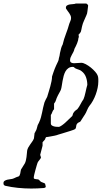

<svg xmlns="http://www.w3.org/2000/svg" viewBox="-207 -777 602 1108"><path d="M-177.7 294.9Q-183.1 292.5 -185.1 289.3Q-187 286.1 -187 279.8Q-187 271 -180.4 266.6Q-173.8 262.2 -164.6 260Q-155.3 257.8 -145.8 256.8Q-136.2 255.9 -130.4 253.4Q-125.5 251.5 -122.3 250Q-119.1 248.5 -116.2 247.1Q-113.3 245.6 -109.9 244.4Q-106.4 243.2 -101.1 241.7Q-96.2 239.7 -93.8 234.9Q-91.3 230 -90.1 223.9Q-88.9 217.8 -88.1 211.9Q-87.4 206.1 -85.9 201.7L-63 164.6Q-59.6 157.2 -57.4 147.9Q-55.2 138.7 -54 128.9Q-52.7 119.1 -52 109.6Q-51.3 100.1 -50.3 92.3Q-48.8 83 -43.9 74.2Q-39.1 65.4 -32.7 56.6Q-26.4 47.9 -20.5 39.3Q-14.6 30.8 -11.2 22L-7.3 -10.3Q-5.4 -10.7 -4.2 -13.4Q-2.9 -16.1 -2.9 -17.1Q3.4 -26.9 4.9 -34.2Q6.3 -41.5 9.8 -52.2L10.7 -55.2Q11.2 -57.1 13.7 -61Q16.1 -64 17.3 -67.9Q18.6 -71.8 20 -74.2Q25.9 -86.9 29.5 -100.6Q33.2 -114.3 36.1 -128.4Q39.1 -142.6 42 -156.7Q44.9 -170.9 49.3 -185.1Q50.8 -189.5 53 -193.8Q55.2 -198.2 57.6 -203.6Q60.1 -209 63 -213.6Q65.9 -218.3 66.9 -223.6Q70.3 -234.9 74.7 -249.3Q79.1 -263.7 83.3 -278.8Q87.4 -293.9 90.3 -308.6Q93.3 -323.2 93.3 -335.4Q97.7 -349.1 101.3 -359.6Q105 -370.1 108.6 -379.6Q112.3 -389.2 116.9 -399.2Q121.6 -409.2 127.9 -422.4Q130.4 -426.8 131.1 -430.7Q131.8 -434.6 132.8 -440.9H133.8H132.8Q135.3 -447.3 136.5 -454.6Q137.7 -461.9 138.7 -468.8Q138.7 -471.2 139.6 -473.1Q142.1 -486.3 145.8 -498.8Q149.4 -511.2 154.8 -520.5Q161.6 -550.8 173.1 -580.3Q184.6 -609.9 192.9 -640.1Q195.3 -648.4 199.2 -656Q203.1 -663.6 203.1 -673.3Q203.1 -680.7 200 -687.7Q196.8 -694.8 192.4 -701.4Q188 -708 183.1 -714.1Q178.2 -720.2 175.3 -725.6Q173.8 -726.6 173.6 -729Q173.3 -731.4 173.3 -732.4Q173.3 -741.7 180.2 -745.8Q187 -750 196.3 -751.5Q205.6 -752.9 215.3 -753.4Q225.1 -753.9 231 -756.8H291Q292 -756.8 295.9 -753.2Q299.8 -749.5 301.3 -747.6V-741.7Q298.8 -727.1 297.6 -712.2Q296.4 -697.3 291 -687.5Q285.2 -672.9 277.8 -657.5Q270.5 -642.1 267.1 -627Q266.6 -625.5 265.4 -620.1Q264.2 -614.7 263.2 -608.9Q261.7 -603.5 260.7 -598.1Q259.8 -592.8 258.8 -592.3Q258.3 -591.3 256.6 -589.1Q254.9 -586.9 252.9 -584.2Q251 -581.5 249 -579.3Q247.1 -577.1 246.1 -577.1Q246.1 -576.2 247.1 -571.8Q248 -567.4 248 -564.5Q248 -563 247.8 -561.5Q247.6 -560.1 246.1 -560.1Q245.1 -544.4 238 -527.3Q231 -510.3 222.7 -495.1Q220.7 -485.4 216.6 -477.3Q212.4 -469.2 208 -461.4Q203.6 -453.6 200.4 -445.8Q197.3 -438 197.3 -429.2Q197.3 -419.4 204.1 -415.8Q210.9 -412.1 220.2 -412.1L262.2 -414.6Q272.9 -414.6 288.1 -406.5Q303.2 -398.4 317.4 -387Q331.5 -375.5 342.8 -362.5Q354 -349.6 356.9 -340.3Q358.4 -336.4 358.9 -333.3Q359.4 -330.1 359.9 -326.4Q360.4 -322.8 360.4 -317.9Q360.4 -313 360.4 -305.7Q360.4 -289.1 356.4 -270Q352.5 -251 345.7 -232.2Q338.9 -213.4 329.3 -196Q319.8 -178.7 308.6 -165.5Q304.7 -160.6 301.5 -154.3Q298.3 -147.9 295.4 -141.1Q292.5 -134.3 289.3 -127.4Q286.1 -120.6 282.7 -115.7Q281.7 -114.7 278.6 -109.6Q275.4 -104.5 271.2 -98.1Q267.1 -91.8 263.2 -85.7Q259.3 -79.6 257.8 -76.7Q255.9 -74.2 252.9 -73Q250 -71.8 246.8 -70.3Q243.7 -68.8 241 -66.7Q238.3 -64.5 236.8 -61Q234.4 -58.1 233.6 -54.2Q232.9 -50.3 232.4 -46.4Q231.9 -42.5 230.7 -38.8Q229.5 -35.2 226.6 -32.2Q225.1 -30.8 217.5 -27.8Q210 -24.9 199 -21.5Q188 -18.1 175.5 -14.2Q163.1 -10.3 151.6 -6.8Q140.1 -3.4 131.1 -0.7Q122.1 2 118.7 3.4Q115.7 4.4 107.4 6.1Q99.1 7.8 89.6 9.5Q80.1 11.2 71.5 12.7Q63 14.2 59.6 14.2Q56.6 17.6 55.7 19Q54.7 20.5 54.7 21.7Q54.7 22.9 54.4 23.9Q54.2 24.9 52.7 27.8L38.6 43.9V64L24.9 116.7Q25.9 120.6 27.6 125.2Q29.3 129.9 29.3 130.9Q29.3 133.8 26.9 137.7Q24.4 141.6 21 145.8Q17.6 149.9 14.4 154.1Q11.2 158.2 9.8 162.1Q8.3 165.5 4.9 177.5Q1.5 189.5 -2.4 203.4Q-6.3 217.3 -9.3 230.2Q-12.2 243.2 -12.2 249Q-12.2 253.4 -8.5 254.9Q-4.9 256.3 -0.2 256.8Q4.4 257.3 9.3 257.8Q14.2 258.3 17.1 260.3Q17.6 260.7 19.3 262.5Q21 264.2 22.9 266.1Q24.9 268.1 26.6 269.8Q28.3 271.5 29.3 272Q30.3 272.9 33.2 273.9Q36.1 274.9 39.8 276.4Q43.5 277.8 46.9 279.3Q50.3 280.8 52.7 282.2Q53.2 283.7 54 286.4Q54.7 289.1 55.4 292Q56.2 294.9 56.6 297.6Q57.1 300.3 57.1 300.8Q56.2 304.7 52.2 306.4Q48.3 308.1 44.4 308.1Q8.3 311 -27.3 311Q-64.5 311 -103.3 307.1Q-142.1 303.2 -177.7 294.9ZM86.4 -64Q86.4 -57.1 92 -53.2Q97.7 -49.3 105.5 -47.4Q113.3 -45.4 120.8 -45.2Q128.4 -44.9 132.3 -44.9Q135.3 -44.9 140.4 -47.6Q145.5 -50.3 150.9 -54Q156.2 -57.6 161.4 -62Q166.5 -66.4 169.9 -69.3L210.4 -107.9Q212.9 -113.8 214.1 -119.6Q215.3 -125.5 220.2 -129.9Q224.1 -136.7 229.7 -139.9Q235.4 -143.1 239.3 -147Q249.5 -159.7 257.3 -175Q265.1 -190.4 274.9 -204.6Q277.8 -210.4 280.8 -221.4Q283.7 -232.4 286.6 -244.9Q289.6 -257.3 292 -268.8Q294.4 -280.3 296.9 -287.1Q296.9 -310.1 289.3 -331.5Q281.7 -353 263.2 -366.7Q257.3 -372.1 246.1 -375.5Q234.9 -378.9 226.6 -383.3Q223.6 -384.8 221.2 -387.9Q218.8 -391.1 213.4 -391.1Q198.2 -391.1 188 -384Q177.7 -377 171.1 -365.5Q164.6 -354 160.6 -339.6Q156.7 -325.2 154.1 -310.5Q151.4 -295.9 149.4 -282Q147.5 -268.1 144 -258.3Q143.6 -256.8 140.6 -251.2Q137.7 -245.6 134.3 -239.5Q130.9 -233.4 127.9 -227.8Q125 -222.2 124.5 -220.7Q119.1 -210.4 116.2 -199.7Q113.3 -189 105 -179.2V-147Q97.2 -138.7 94.7 -130.1Q92.3 -121.6 86.4 -113.3Z"/></svg>

Font: IM FELL English
Style: Italic
Weight: 400
Italic angle: -18°
Designer: Igino Marini
Foundry: Igino Marini
Version: 3.00